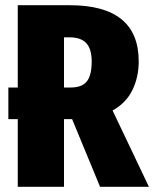

<svg xmlns="http://www.w3.org/2000/svg" viewBox="-20 -715 590 735"><path d="M256 -259H225V0H48V-259H12V-380H48V-695H247Q511 -695 511 -480Q511 -420 487 -370.5Q463 -321 411 -292L550 0H363ZM225 -380H250Q294 -380 312.5 -403.5Q331 -427 331 -480Q331 -527 310.5 -549.5Q290 -572 247 -572H225Z"/></svg>

Font: Fira Sans Extra Condensed ExtraBold
Style: Regular
Weight: 800
Width: 1
Designer: Carrois Corporate & Edenspiekermann AG
Foundry: Carrois Corporate GbR & Edenspiekermann AG
Version: Version 4.203